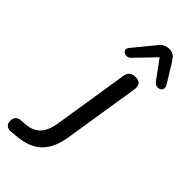

<svg xmlns="http://www.w3.org/2000/svg" viewBox="-331 -971 1036 1036"><g transform="rotate(45 186.5 -453.0)"><path d="M-46 -30Q-46 -71 -7 -74L25 -76Q77 -80 106.5 -110Q136 -140 146 -200L214 -632Q220 -677 266 -677Q309 -677 309 -637Q309 -629 308 -624L239 -189Q225 -98 176 -50.5Q127 -3 31 4L0 7Q-21 9 -33.5 -1Q-46 -11 -46 -30ZM150 -722Q139 -722 130.5 -728.5Q122 -735 122 -745Q122 -753 130 -763L225 -879Q238 -897 253.5 -905Q269 -913 289 -913Q308 -913 320.5 -904Q333 -895 345 -876L414 -764Q419 -757 419 -747Q419 -735 410.5 -728Q402 -721 390 -721Q373 -721 360 -737L282 -844L175 -733Q164 -722 150 -722Z"/></g></svg>

Font: SN Pro
Style: Italic
Weight: 400
Italic angle: -9°
Designer: Tobias Whetton
Foundry: Supernotes
Version: Version 1.003